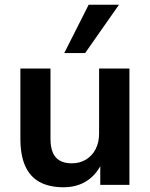

<svg xmlns="http://www.w3.org/2000/svg" viewBox="-20 -780 634 810"><path d="M248 10Q187 10 146.5 -12.5Q106 -35 86 -80.5Q66 -126 66 -194V-491H193V-194Q193 -160 202.5 -137Q212 -114 232 -102.5Q252 -91 283 -91Q317 -91 343 -107Q369 -123 383.5 -151Q398 -179 398 -217V-491H526V0H403V-102H414Q392 -48 349.5 -19Q307 10 248 10ZM251 -556 354 -760H482L339 -556Z"/></svg>

Font: Nunito Sans 11pt
Style: Bold
Weight: 700
Version: Version 3.101;gftools[0.9.27]